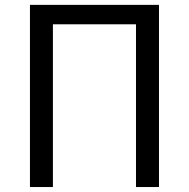

<svg xmlns="http://www.w3.org/2000/svg" viewBox="-20 -753 761 773"><path d="M100.6 0V-733.4H620.1V0H527.5V-655.2H193V0Z"/></svg>

Font: Noto Sans KR Thin
Style: Regular
Weight: 100
Designer: Ryoko NISHIZUKA 西塚涼子 (kana, bopomofo & ideographs); Paul D. Hunt (Latin, Greek & Cyrillic); Sandoll Communications 산돌커뮤니
Foundry: Adobe
Version: Version 2.004-H2;hotconv 1.0.118;makeotfexe 2.5.65603